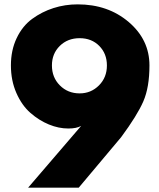

<svg xmlns="http://www.w3.org/2000/svg" viewBox="-20 -860 729 880"><path d="M109 0 352 -283Q331 -271 293 -271Q249 -271 204 -289.5Q159 -308 119.5 -342.5Q80 -377 55 -434Q30 -491 30 -560Q30 -630 56.5 -685.5Q83 -741 127.5 -773.5Q172 -806 225 -823Q278 -840 336 -840Q475 -840 570 -759Q665 -678 665 -560Q665 -460 637 -395.5Q609 -331 535 -231L341 0ZM470 -560Q470 -614 435 -649.5Q400 -685 345 -685Q290 -685 254 -649.5Q218 -614 218 -560Q218 -505 254.5 -468.5Q291 -432 345 -432Q397 -432 433.5 -468.5Q470 -505 470 -560Z"/></svg>

Font: Hussar
Style: BoldWeb
Weight: 700
Foundry: Cannot Into Space Fonts
Version: Version 2.00